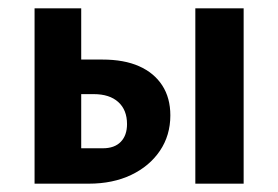

<svg xmlns="http://www.w3.org/2000/svg" viewBox="-20 -441 668 461"><path d="M63 0V-421H175V-85H227Q255 -85 270 -100.5Q285 -116 285 -143Q285 -177 264 -196Q243 -215 205 -215H145V-298H226Q278 -298 314 -282Q350 -266 369.5 -236Q389 -206 389 -164Q389 -116 364 -79Q339 -42 295 -21Q251 0 193 0ZM449 0V-421H565V0Z"/></svg>

Font: Ysabeau
Style: Bold
Weight: 700
Designer: Christian Thalmann (Catharsis Fonts)
Version: Version 2.000;gftools[0.9.27.dev2+g8671c4b]